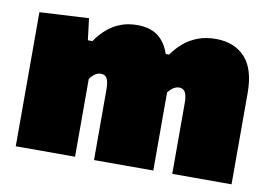

<svg xmlns="http://www.w3.org/2000/svg" viewBox="-62 -613 996 708"><g transform="rotate(10 436.5 -259.0)"><path d="M35 0Q35 -52 35 -101Q35 -150 35 -213V-263Q35 -322.5 35 -381.2Q35 -440 35 -502L219 -512L229 -431H246Q264 -457.5 286.5 -477Q309 -496.5 336.8 -507.2Q364.5 -518 399 -518Q453 -518 483.5 -490.5Q514 -463 526 -412H542Q546 -396.5 548 -379Q550 -361.5 550 -342Q550 -308.5 550 -276.5Q550 -244.5 550 -213Q550 -150 550 -101Q550 -52 550 0H328Q328 -52 328 -99.5Q328 -147 328 -200V-265Q328 -291.5 321.2 -304.8Q314.5 -318 298 -318Q290 -318 282.5 -314.5Q275 -311 268.5 -304.8Q262 -298.5 257 -291V-200Q257 -147 257 -99.5Q257 -52 257 0ZM621 0Q621 -52 621 -99.5Q621 -147 621 -200V-265Q621 -291.5 614.2 -304.8Q607.5 -318 591 -318Q583 -318 575.5 -314.5Q568 -311 561.2 -304.8Q554.5 -298.5 549 -291L516 -431H533Q551.5 -457.5 575 -477Q598.5 -496.5 627.8 -507.2Q657 -518 693 -518Q763 -518 803 -474.8Q843 -431.5 843 -342Q843 -308.5 843 -276.5Q843 -244.5 843 -213Q843 -150 843 -101Q843 -52 843 0Z"/></g></svg>

Font: Commissioner Thin Black
Style: Regular
Weight: 900
Version: Version 1.000